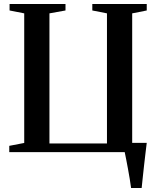

<svg xmlns="http://www.w3.org/2000/svg" viewBox="-20 -763 792 963"><path d="M637.5 180Q635 159.5 630.8 134.8Q626.5 110 622 84.5Q617.5 59 613 37Q608.5 15 605.5 0H26.5V-31.5L101.5 -46V-696L28 -710.5V-743H308.5V-710.5L228 -696V-43.5H516.5V-696L443 -710.5V-743H716V-710.5L643 -696V-46.5H716Q713 -22.5 709.5 7Q706 36.5 702.5 67.5Q699 98.5 696 127.5Q693 156.5 690.5 180Z"/></svg>

Font: Merriweather 96pt SemiBold
Style: Regular
Weight: 600
Version: Version 2.100